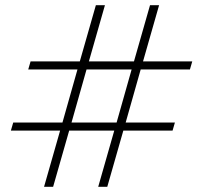

<svg xmlns="http://www.w3.org/2000/svg" viewBox="-20 -721 784 741"><path d="M22 -217 31 -248H221L279 -453H89L98 -484H288L350 -701H385L323 -484H497L559 -701H594L532 -484H722L713 -453H523L465 -248H655L646 -217H456L394 0H359L421 -217H247L185 0H150L212 -217ZM256 -248H430L488 -453H314Z"/></svg>

Font: Redaction
Style: Regular
Weight: 400
Designer: Jeremy Mickel / Forest Young
Foundry: MCKL
Version: Version 2.001; Redaction